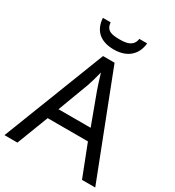

<svg xmlns="http://www.w3.org/2000/svg" viewBox="-214 -1044 1067 1169"><g transform="rotate(30 319.5 -459.0)"><path d="M473 -918H418C411 -866 369 -855 317 -855C256 -855 222 -863 216 -918H162C167 -836 216 -784 315 -784C411 -784 466 -838 473 -918ZM545 0H638L360 -717H279L0 0H91L176 -221H459ZM352 -517 432 -301H206L287 -517C295 -540 308 -583 318 -624C325 -599 346 -533 352 -517Z"/></g></svg>

Font: Noto Sans Buginese
Style: Regular
Weight: 400
Designer: Monotype Design Team
Foundry: Monotype Imaging Inc.
Version: Version 2.002